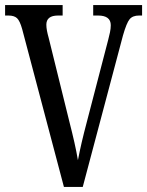

<svg xmlns="http://www.w3.org/2000/svg" viewBox="-20 -734 578 754"><path d="M67 -620Q58 -652 47 -662.5Q36 -673 13 -673H0V-714H226V-673H208Q162 -673 162 -637Q162 -626 164.5 -613Q167 -600 171 -586L252 -258Q264 -211 272 -175.5Q280 -140 286 -105Q293 -141 301 -175.5Q309 -210 322 -259L405 -578Q409 -593 412 -607.5Q415 -622 415 -635Q415 -673 365 -673H346V-714H538V-673H526Q501 -673 489 -658.5Q477 -644 463 -595L305 0H231Z"/></svg>

Font: Noto Serif Hebrew ExtraCondensed
Style: Regular
Weight: 400
Width: 2
Designer: Monotype Design Team
Foundry: Monotype Imaging Inc.
Version: Version 2.004; ttfautohint (v1.8.4.7-5d5b)